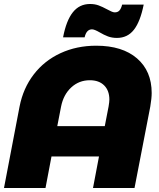

<svg xmlns="http://www.w3.org/2000/svg" viewBox="-23 -942 797 962"><path d="M563 -752Q538 -752 518 -759.5Q498 -767 476 -780Q450 -795 438 -795Q410 -795 401 -755H293Q309 -839 342 -880.5Q375 -922 428 -922Q452 -922 471 -915Q490 -908 514 -895Q525 -889 535 -884.5Q545 -880 552 -880Q567 -880 575.5 -889.5Q584 -899 589 -919H697Q680 -834 648 -793Q616 -752 563 -752ZM737 -476Q737 -450 730 -408L651 0H443L473 -158H235L205 0H-3L75 -408Q93 -500 146 -569Q199 -638 280 -675.5Q361 -713 459 -713Q590 -713 663.5 -649.5Q737 -586 737 -476ZM525 -443Q525 -488 499 -514Q473 -540 427 -540Q373 -540 334 -504Q295 -468 283 -408L264 -310H502L521 -408Q525 -432 525 -443Z"/></svg>

Font: TypoPRO Montserrat Alternates
Style: Italic
Weight: 800
Italic angle: -11.3°
Designer: Julieta Ulanovsky
Foundry: Julieta Ulanovsky
Version: Version 6.001